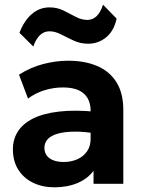

<svg xmlns="http://www.w3.org/2000/svg" viewBox="-20 -784 610 819"><path d="M212 15Q161 15 121 -4.5Q81 -24 58 -60.2Q35 -96.5 35 -147Q35 -190 56.5 -223.5Q78 -257 121.8 -278.8Q165.5 -300.5 232.8 -308.2Q300 -316 391.5 -307L393 -214Q338.5 -223 296.8 -222.5Q255 -222 226.8 -214Q198.5 -206 184 -190.8Q169.5 -175.5 169.5 -154Q169.5 -124.5 191.5 -108.8Q213.5 -93 251 -93Q283.5 -93 309.5 -104.5Q335.5 -116 351 -138Q366.5 -160 366.5 -191.5V-312.5Q366.5 -342 354.2 -364.2Q342 -386.5 316 -398.8Q290 -411 248 -411Q209 -411 170.2 -399.2Q131.5 -387.5 99.5 -363.5L61 -465.5Q109.5 -496.5 164 -510.8Q218.5 -525 270.5 -525Q341.5 -525 394.5 -502.5Q447.5 -480 476.8 -433.2Q506 -386.5 506 -314.5V0H379V-55.5Q354 -21.5 310.5 -3.2Q267 15 212 15ZM122 -585.5 63 -644Q82.5 -695.5 115.5 -724Q148.5 -752.5 191.5 -752.5Q224 -752.5 251.2 -739Q278.5 -725.5 303.2 -712.2Q328 -699 353 -699Q375.5 -699 392.2 -715.2Q409 -731.5 419.5 -764L477.5 -704.5Q466 -652 432.8 -624.8Q399.5 -597.5 356 -597.5Q323 -597.5 294.5 -610.8Q266 -624 240.5 -637.2Q215 -650.5 191 -650.5Q168 -650.5 150.8 -634.5Q133.5 -618.5 122 -585.5Z"/></svg>

Font: Geologica SemiBold
Style: Regular
Weight: 600
Designer: Sindre Bremnes, Frode Helland
Foundry: Monokrom Skriftforlag AS
Version: Version 1.010;gftools[0.9.28]